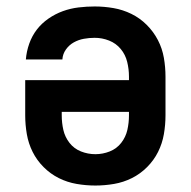

<svg xmlns="http://www.w3.org/2000/svg" viewBox="-20 -562 590 594"><path d="M275 12Q246 12 217 7Q188 2 162 -11Q136 -24 115 -45Q94 -66 81 -92Q68 -118 63 -147Q58 -176 58 -205V-314H379V-325Q379 -348 373.5 -370.5Q368 -393 353.5 -410.5Q339 -428 317.5 -436.5Q296 -445 273 -445Q256 -445 239.5 -442Q223 -439 208.5 -431Q194 -423 184 -409Q174 -395 173 -378H60Q62 -403 70.5 -427Q79 -451 94 -470.5Q109 -490 130 -504.5Q151 -519 174.5 -527.5Q198 -536 223 -539Q248 -542 273 -542Q302 -542 331 -537Q360 -532 386.5 -519Q413 -506 434 -485Q455 -464 468.5 -438Q482 -412 487 -383Q492 -354 492 -325V-205Q492 -176 487 -147Q482 -118 469 -92Q456 -66 435 -45Q414 -24 388 -11Q362 2 333 7Q304 12 275 12ZM275 -85Q298 -85 319.5 -93.5Q341 -102 355 -120Q369 -138 374 -160Q379 -182 379 -205V-216H171V-205Q171 -182 176 -160Q181 -138 195 -120Q209 -102 230.5 -93.5Q252 -85 275 -85Z"/></svg>

Font: Lode
Style: Bold
Weight: 700
Monospace: yes
Designer: Belleve Invis
Foundry: Belleve Invis
Version: Version 29.2.0; ttfautohint (v1.8.3)